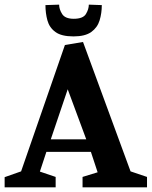

<svg xmlns="http://www.w3.org/2000/svg" viewBox="-30 -808 654 828"><path d="M-10 0V-44L61 -69L250 -614L328 -627L533 -69L604 -45V0H326V-45L391 -65L362 -153H170L142 -68L210 -45V0ZM189 -207H342L262 -423ZM287 -651Q235 -651 209 -670Q183 -689 174.5 -720Q166 -751 166 -786L225 -788Q225 -768 238 -747.5Q251 -727 288 -727Q328 -727 340.5 -747.5Q353 -768 353 -788L409 -786Q409 -751 399.5 -720Q390 -689 363.5 -670Q337 -651 287 -651Z"/></svg>

Font: Manuale
Style: Regular
Weight: 400
Designer: Eduardo Tunni / Pablo Cosgaya
Foundry: Eduardo Tunni / Pablo Cosgaya
Version: Version 1.002